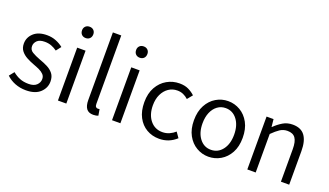

<svg xmlns="http://www.w3.org/2000/svg" viewBox="-70 -1213 2918 1704"><g transform="rotate(20 1389.5 -361.5)"><path d="M215.3 12.2Q159.7 12.2 111.8 -6.6Q64 -25.4 29.8 -58.6L66.9 -105Q98.6 -78.6 134.5 -64Q170.4 -49.3 218.3 -49.3Q268.6 -49.3 293.9 -73.5Q319.3 -97.7 319.3 -130.9Q319.3 -157.2 302.7 -174.6Q286.1 -191.9 260 -204.1Q233.9 -216.3 205.1 -226.6Q168 -240.2 134.3 -258.3Q100.6 -276.4 79.1 -303.7Q57.6 -331.1 57.6 -372.1Q57.6 -430.7 102.1 -471.4Q146.5 -512.2 227.5 -512.2Q273.9 -512.2 313.2 -496.3Q352.5 -480.5 381.3 -456.5L345.2 -410.2Q318.8 -429.2 290.8 -439.7Q262.7 -450.2 228.5 -450.2Q179.2 -450.2 156.5 -427.5Q133.8 -404.8 133.8 -376Q133.8 -340.3 164.1 -322.3Q194.3 -304.2 239.7 -287.1Q279.3 -273.4 314.9 -255.6Q350.6 -237.8 373 -209.5Q395.5 -181.2 395.5 -134.8Q395.5 -74.2 349.1 -31Q302.7 12.2 215.3 12.2Z M515.1 0V-499.5H594.2V0ZM556.2 -605Q532.2 -605 517.6 -619.9Q502.9 -634.8 502.9 -659.7Q502.9 -682.6 517.6 -697.3Q532.2 -711.9 556.2 -711.9Q580.1 -711.9 594.7 -697.3Q609.4 -682.6 609.4 -659.7Q609.4 -634.8 594.7 -619.9Q580.1 -605 556.2 -605Z M852.1 12.2Q807.1 12.2 786.9 -15.4Q766.6 -43 766.6 -95.7V-734.9H845.7V-89.4Q845.7 -69.3 853 -61.3Q860.4 -53.2 870.6 -53.2Q874.5 -53.2 878.2 -53.5Q881.8 -53.7 888.2 -55.2L898.4 3.9Q890.1 7.3 878.4 9.8Q866.7 12.2 852.1 12.2Z M1025.9 0V-499.5H1105V0ZM1066.9 -605Q1043 -605 1028.3 -619.9Q1013.7 -634.8 1013.7 -659.7Q1013.7 -682.6 1028.3 -697.3Q1043 -711.9 1066.9 -711.9Q1090.8 -711.9 1105.5 -697.3Q1120.1 -682.6 1120.1 -659.7Q1120.1 -634.8 1105.5 -619.9Q1090.8 -605 1066.9 -605Z M1473.1 12.2Q1407.2 12.2 1354.5 -18.6Q1301.8 -49.3 1271 -107.7Q1240.2 -166 1240.2 -249Q1240.2 -332.5 1273.4 -391.4Q1306.6 -450.2 1361.1 -481.2Q1415.5 -512.2 1479 -512.2Q1528.8 -512.2 1564 -495.1Q1599.1 -478 1625.5 -453.1L1585.4 -403.8Q1564.5 -423.3 1538.8 -434.8Q1513.2 -446.3 1482.4 -446.3Q1436 -446.3 1399.7 -421.4Q1363.3 -396.5 1342.3 -352.3Q1321.3 -308.1 1321.3 -249Q1321.3 -161.1 1365.2 -107.2Q1409.2 -53.2 1480.5 -53.2Q1516.1 -53.2 1546.4 -66.9Q1576.7 -80.6 1599.6 -101.6L1634.8 -51.3Q1565.9 12.2 1473.1 12.2Z M1938.5 12.2Q1877.9 12.2 1825.4 -18.6Q1772.9 -49.3 1741 -107.7Q1709 -166 1709 -249Q1709 -332.5 1741 -391.4Q1772.9 -450.2 1825.4 -481.2Q1877.9 -512.2 1938.5 -512.2Q2000 -512.2 2052.7 -481.2Q2105.5 -450.2 2137.5 -391.4Q2169.4 -332.5 2169.4 -249Q2169.4 -166 2137.5 -107.7Q2105.5 -49.3 2052.7 -18.6Q2000 12.2 1938.5 12.2ZM1938.5 -53.2Q2005.4 -53.2 2046.9 -107.2Q2088.4 -161.1 2088.4 -249Q2088.4 -337.4 2046.9 -391.8Q2005.4 -446.3 1938.5 -446.3Q1895 -446.3 1861.3 -421.4Q1827.6 -396.5 1808.8 -352.3Q1790 -308.1 1790 -249Q1790 -161.1 1831.5 -107.2Q1873 -53.2 1938.5 -53.2Z M2303.7 0V-499.5H2369.6L2377 -427.7H2378.9Q2415 -463.4 2455.6 -487.8Q2496.1 -512.2 2547.9 -512.2Q2626 -512.2 2662.6 -462.6Q2699.2 -413.1 2699.2 -317.4V0H2621.1V-307.1Q2621.1 -378.4 2598.1 -411.1Q2575.2 -443.8 2522.9 -443.8Q2484.4 -443.8 2453.1 -423.3Q2421.9 -402.8 2382.8 -363.8V0Z"/></g></svg>

Font: Akatab
Style: Regular
Weight: 400
Designer: SIL Global
Foundry: SIL Global
Version: Version 4.100